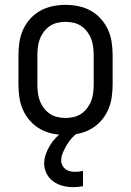

<svg xmlns="http://www.w3.org/2000/svg" viewBox="-20 -548 540 791"><path d="M250 8Q223 8 196.5 2.5Q170 -3 146.5 -16Q123 -29 104.5 -49.5Q86 -70 75 -94.5Q64 -119 60 -146Q56 -173 56 -200V-320Q56 -347 60 -374Q64 -401 75 -425.5Q86 -450 104.5 -470.5Q123 -491 146.5 -504Q170 -517 196.5 -522.5Q223 -528 250 -528Q277 -528 303.5 -522.5Q330 -517 353.5 -504Q377 -491 395.5 -470.5Q414 -450 425 -425.5Q436 -401 440 -374Q444 -347 444 -320V-200Q444 -173 440 -146Q436 -119 425 -94.5Q414 -70 395.5 -49.5Q377 -29 353.5 -16Q330 -3 303.5 2.5Q277 8 250 8ZM250 -62Q267 -62 284 -66Q301 -70 315 -79.5Q329 -89 339.5 -103Q350 -117 356 -133Q362 -149 364 -166Q366 -183 366 -200V-320Q366 -337 364 -354Q362 -371 356 -387Q350 -403 339.5 -417Q329 -431 315 -440.5Q301 -450 284 -454Q267 -458 250 -458Q233 -458 216 -454Q199 -450 185 -440.5Q171 -431 160.5 -417Q150 -403 144 -387Q138 -371 136 -354Q134 -337 134 -320V-200Q134 -183 136 -166Q138 -149 144 -133Q150 -117 160.5 -103Q171 -89 185 -79.5Q199 -70 216 -66Q233 -62 250 -62ZM280 223Q259 223 238 217.5Q217 212 199.5 199.5Q182 187 172 167Q162 147 162 126Q162 106 169 86.5Q176 67 186.5 50Q197 33 211 18.5Q225 4 242 -8H299V0Q285 10 274 23Q263 36 254.5 50.5Q246 65 239 81Q232 97 232 114Q232 124 237 133.5Q242 143 250 149Q258 155 268.5 157.5Q279 160 289 160Q297 160 305.5 159Q314 158 322 156V219Q311 221 301 222Q291 223 280 223Z"/></svg>

Font: Iosevka Custom
Style: Regular
Weight: 400
Monospace: yes
Designer: Belleve Invis
Foundry: Belleve Invis
Version: Version 32.5.0; ttfautohint (v1.8.4)